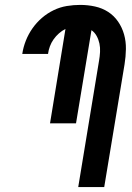

<svg xmlns="http://www.w3.org/2000/svg" viewBox="-20 -763 540 783"><path d="M299 0 384 -516Q387 -533 388 -551Q389 -569 385.5 -585.5Q382 -602 374 -616.5Q366 -631 353 -640L290 -260H184L247 -645Q233 -638 220.5 -627Q208 -616 198.5 -602.5Q189 -589 183.5 -574Q178 -559 176 -544V-543H71V-544Q75 -571 85.5 -597.5Q96 -624 112.5 -647.5Q129 -671 151 -690Q173 -709 199 -721.5Q225 -734 252.5 -738.5Q280 -743 307 -743Q338 -743 367.5 -736.5Q397 -730 421 -714.5Q445 -699 461.5 -675Q478 -651 486 -622.5Q494 -594 493.5 -563Q493 -532 488 -501L405 0Z"/></svg>

Font: Iosevka Extrabold
Style: Italic
Weight: 800
Italic angle: -9°
Monospace: yes
Designer: Belleve Invis
Foundry: Belleve Invis
Version: Version 32.5.0; ttfautohint (v1.8.4)